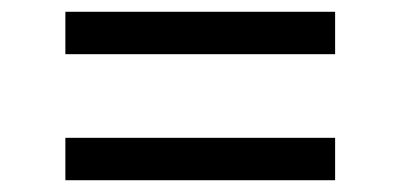

<svg xmlns="http://www.w3.org/2000/svg" viewBox="-20 -455 680 326"><path d="M91 -435H549V-363H91ZM91 -221H549V-149H91Z"/></svg>

Font: Telex
Style: Regular
Weight: 400
Designer: Andres Torresi
Foundry: Andres Torresi
Version: Version 1.100